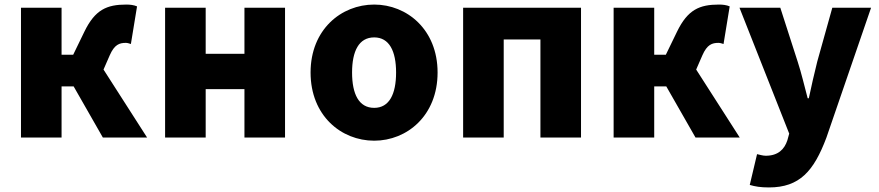

<svg xmlns="http://www.w3.org/2000/svg" viewBox="-20 -603 3853 842"><path d="M72 0H250V-224H303L431 0H625L434 -298L461 -360C482 -408 504 -415 532 -415C540 -415 547 -412 554 -410L581 -575C567 -581 551 -583 534 -583C449 -583 397 -561 350 -464L301 -363H250V-569H72Z M704 0H882V-212H1052V0H1230V-569H1052V-367H882V-569H704Z M1621 14C1765 14 1899 -96 1899 -285C1899 -473 1765 -583 1621 -583C1476 -583 1342 -473 1342 -285C1342 -96 1476 14 1621 14ZM1621 -130C1554 -130 1524 -190 1524 -285C1524 -379 1554 -439 1621 -439C1687 -439 1717 -379 1717 -285C1717 -190 1687 -130 1621 -130Z M2011 0H2189V-430H2350V0H2528V-569H2011Z M2671 0H2849V-224H2902L3030 0H3224L3033 -298L3060 -360C3081 -408 3103 -415 3131 -415C3139 -415 3146 -412 3153 -410L3180 -575C3166 -581 3150 -583 3133 -583C3048 -583 2996 -561 2949 -464L2900 -363H2849V-569H2671Z M3352 219C3487 219 3549 147 3604 1L3800 -569H3630L3564 -333C3551 -279 3538 -226 3527 -172H3522C3507 -228 3495 -281 3478 -333L3402 -569H3223L3441 -17L3433 12C3420 52 3392 80 3338 80C3325 80 3310 75 3300 73L3268 208C3292 215 3315 219 3352 219Z"/></svg>

Font: Noto Sans JP Black
Style: Regular
Weight: 900
Designer: Ryoko NISHIZUKA 西塚涼子 (kana, bopomofo & ideographs); Paul D. Hunt (Latin, Greek & Cyrillic); Sandoll Communications 산돌커뮤니
Foundry: Adobe
Version: Version 2.002;hotconv 1.0.116;makeotfexe 2.5.65601